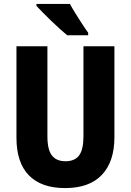

<svg xmlns="http://www.w3.org/2000/svg" viewBox="-20 -950 667 980"><path d="M564 -250Q564 -125 500 -57.5Q436 10 312 10Q191 10 127.5 -55Q64 -120 64 -247V-714H222V-254Q222 -186 245 -156.5Q268 -127 314 -127Q362 -127 384 -157Q406 -187 406 -255V-714H564ZM337 -930Q348 -909 365.5 -881Q383 -853 400.5 -826Q418 -799 430 -783V-770H323Q308 -782 286.5 -801.5Q265 -821 241.5 -843.5Q218 -866 198 -886.5Q178 -907 166 -920V-930Z"/></svg>

Font: Noto Sans Lao Condensed ExtraBold
Style: Regular
Weight: 800
Width: 3
Designer: Monotype Design Team
Foundry: Monotype Imaging Inc.
Version: Version 2.003; ttfautohint (v1.8.4.7-5d5b)